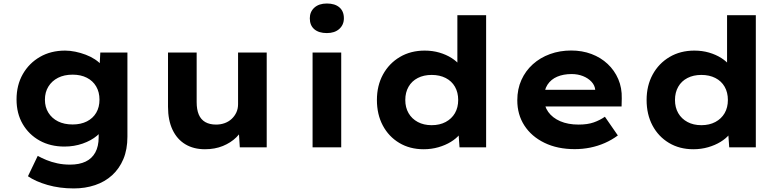

<svg xmlns="http://www.w3.org/2000/svg" viewBox="-20 -825 4360 1075"><path d="M393.2 230Q314 230 246.4 210.6Q178.8 191.1 136.5 161.8L191.3 47.7Q213.4 60.1 240.7 71.2Q268 82.4 301 89.5Q333.9 96.7 372.5 96.7Q423.9 96.7 459.3 79.8Q494.7 63 513.6 28.6Q532.4 -5.8 532.4 -56.1V-129L562.9 -123.8Q555.2 -92 523 -65Q490.8 -37.9 442.9 -21.1Q394.9 -4.4 340.8 -4.4Q262.1 -4.4 201.9 -37.8Q141.7 -71.3 107.1 -130.5Q72.6 -189.7 72.6 -268.2Q72.6 -348.3 107.6 -409.8Q142.7 -471.3 203.8 -506.5Q264.9 -541.7 344.6 -541.7Q371.6 -541.7 401.6 -535.6Q431.5 -529.5 459.9 -518.7Q488.4 -507.9 511.8 -492.5Q535.2 -477.1 550.4 -458.6Q565.6 -440.1 568.2 -419.2L535.3 -410.6L541.6 -530.7H693.4V-59.5Q693.4 11.8 670.8 65.6Q648.1 119.4 607.8 156.1Q567.5 192.9 512.4 211.4Q457.2 230 393.2 230ZM386.8 -128.1Q432.4 -128.1 466.5 -145.3Q500.5 -162.6 518.7 -193.7Q537 -224.8 537 -267Q537 -309.3 518.5 -340.9Q500.1 -372.5 466.2 -389.7Q432.4 -407 386.8 -407Q339.5 -407 305 -389.5Q270.5 -372 251 -340.4Q231.5 -308.8 231.5 -267Q231.5 -225.2 251 -193.9Q270.5 -162.6 305 -145.3Q339.5 -128.1 386.8 -128.1Z M1127.6 10.6Q1063.7 10.6 1017.4 -17.4Q971.1 -45.3 945.9 -98.6Q920.7 -152 920.7 -227.3V-530.7H1081.1V-253Q1081.1 -211.8 1092.8 -183.9Q1104.5 -156 1129 -141.7Q1153.6 -127.5 1189.6 -127.5Q1215.6 -127.5 1238 -135.6Q1260.4 -143.7 1277 -159.2Q1293.6 -174.6 1303.3 -195.4Q1312.9 -216.2 1312.9 -241.6V-530.7H1473.3V0H1322.7L1315.8 -108.9L1345.3 -120.9Q1333.8 -86.3 1303.1 -56.1Q1272.4 -25.9 1227.7 -7.6Q1183 10.6 1127.6 10.6Z M1730.1 0V-530.7H1890.5V0ZM1810 -639.8Q1764.9 -639.8 1739.7 -661.4Q1714.6 -683 1714.6 -722.6Q1714.6 -759.1 1740.2 -782.3Q1765.9 -805.4 1810 -805.4Q1855 -805.4 1880.2 -783.8Q1905.4 -762.2 1905.4 -722.6Q1905.4 -686.2 1879.7 -663Q1854 -639.8 1810 -639.8Z M2352.1 10.6Q2274.5 10.6 2215.4 -24.9Q2156.2 -60.4 2123.2 -122.5Q2090.3 -184.6 2090.3 -265.3Q2090.3 -345.4 2124.3 -407.8Q2158.4 -470.2 2218.9 -506Q2279.4 -541.7 2357.6 -541.7Q2401.8 -541.7 2440.1 -530.5Q2478.5 -519.2 2508.7 -500Q2538.9 -480.8 2557.4 -456.4Q2576 -432.1 2579.5 -406.5L2540.8 -397.6V-740H2701.8V0H2552.9L2543.7 -129L2575.8 -120.8Q2572.9 -95.7 2553.8 -72.5Q2534.8 -49.4 2504.3 -30.7Q2473.9 -12 2434.8 -0.7Q2395.6 10.6 2352.1 10.6ZM2397 -124.1Q2441.7 -124.1 2475.3 -142Q2508.9 -160 2527.2 -191.5Q2545.4 -223.1 2545.4 -265.3Q2545.4 -307.5 2527.2 -339.4Q2508.9 -371.2 2475.3 -388.3Q2441.7 -405.5 2397 -405.5Q2352.4 -405.5 2319.1 -388.3Q2285.7 -371.2 2267.5 -339.4Q2249.2 -307.5 2249.2 -265.3Q2249.2 -223.1 2267.5 -191.5Q2285.7 -160 2319.1 -142Q2352.4 -124.1 2397 -124.1Z M3197.9 10Q3101 10 3028.4 -25.4Q2955.8 -60.7 2916 -122.2Q2876.3 -183.6 2876.3 -263.3Q2876.3 -326.2 2899.3 -377.2Q2922.3 -428.2 2963.3 -465.2Q3004.4 -502.2 3059.4 -522.2Q3114.4 -542.2 3178 -542.2Q3239.6 -542.2 3291.7 -522.6Q3343.7 -503 3382.2 -467Q3420.6 -431 3441.7 -381.9Q3462.8 -332.8 3461.2 -274L3460.2 -228.8H2980.9L2957.9 -322.3H3329.8L3312.6 -301.9V-322.4Q3310.3 -347.4 3291.7 -367.3Q3273.2 -387.3 3244.1 -398.9Q3215 -410.4 3180.3 -410.4Q3134.6 -410.4 3099.9 -395.7Q3065.2 -381 3045.5 -351Q3025.9 -321 3025.9 -275.5Q3025.9 -231.4 3049.6 -198.3Q3073.3 -165.2 3116.7 -146.3Q3160.1 -127.5 3219.4 -127.5Q3270.2 -127.5 3304.6 -139.8Q3339 -152 3366.8 -171.4L3439.3 -66.6Q3405.9 -41.7 3366.3 -24.3Q3326.7 -7 3284.5 1.5Q3242.3 10 3197.9 10Z M3862.1 10.6Q3784.5 10.6 3725.4 -24.9Q3666.2 -60.4 3633.2 -122.5Q3600.3 -184.6 3600.3 -265.3Q3600.3 -345.4 3634.3 -407.8Q3668.4 -470.2 3728.9 -506Q3789.4 -541.7 3867.6 -541.7Q3911.8 -541.7 3950.1 -530.5Q3988.5 -519.2 4018.7 -500Q4048.9 -480.8 4067.4 -456.4Q4086 -432.1 4089.5 -406.5L4050.8 -397.6V-740H4211.8V0H4062.9L4053.7 -129L4085.8 -120.8Q4082.9 -95.7 4063.8 -72.5Q4044.8 -49.4 4014.3 -30.7Q3983.9 -12 3944.8 -0.7Q3905.6 10.6 3862.1 10.6ZM3907 -124.1Q3951.7 -124.1 3985.3 -142Q4018.9 -160 4037.2 -191.5Q4055.4 -223.1 4055.4 -265.3Q4055.4 -307.5 4037.2 -339.4Q4018.9 -371.2 3985.3 -388.3Q3951.7 -405.5 3907 -405.5Q3862.4 -405.5 3829.1 -388.3Q3795.7 -371.2 3777.5 -339.4Q3759.2 -307.5 3759.2 -265.3Q3759.2 -223.1 3777.5 -191.5Q3795.7 -160 3829.1 -142Q3862.4 -124.1 3907 -124.1Z"/></svg>

Font: Lexend Exa
Style: Regular
Weight: 400
Designer: Bonnie Shaver-Troup, Thomas Jockin
Foundry: Lexend
Version: Version 1.007